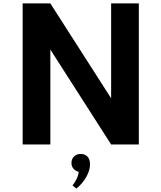

<svg xmlns="http://www.w3.org/2000/svg" viewBox="-20 -845 944 1123"><path d="M112.5 0H274.5V-555L630 0H792V-825H630V-270L274.5 -825H112.5ZM426.5 258Q463.5 228 485 189.5Q506.5 151 506.5 116Q506.5 86 491.5 70.8Q476.5 55.5 452.5 55.5Q428 55.5 413 70.2Q398 85 398 108.5Q398 128 409.8 141.8Q421.5 155.5 440.5 160Q438.5 180.5 427 203.8Q415.5 227 404 239.5Z"/></svg>

Font: Spartan
Style: Bold
Weight: 700
Designer: Matt Bailey, Mirko Velimirovic
Foundry: Matt Bailey
Version: Version 1.003; ttfautohint (v1.8.3)